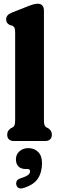

<svg xmlns="http://www.w3.org/2000/svg" viewBox="-20 -769 310 1047"><path d="M219.6 -711.8V-116.8Q219.6 -94.9 222.9 -86.6Q226.2 -78.3 233.6 -74.2L242.9 -69.8Q252.7 -62.8 257.8 -54.7Q262.9 -46.7 262.9 -34.2Q262.9 -18.1 253.2 -9Q243.6 0 226.9 0H55.3Q38.6 0 28.9 -9Q19.3 -18.1 19.3 -34.2Q19.3 -46.7 24.4 -54.7Q29.5 -62.8 39.3 -69.8L48.6 -74.2Q56 -78.3 59.3 -86.6Q62.6 -94.9 62.6 -116.8V-592.6Q62.6 -610.5 58.8 -617.9Q54.9 -625.2 46 -629.6L33.9 -632Q22.7 -638.4 18.1 -645.4Q13.4 -652.4 13.4 -663.2Q13.4 -675.6 20.8 -684.6Q28.2 -693.6 47 -701.2L128.1 -733.2Q150.6 -742.2 163.2 -745.4Q175.9 -748.6 186.7 -748.6Q203 -748.6 211.3 -738.4Q219.6 -728.3 219.6 -711.8ZM120.8 152.7Q93.9 152.7 80.3 138.4Q66.8 124.2 66.8 100Q66.8 72.7 86.4 55.7Q106 38.7 134.2 38.7Q166.8 38.7 187.9 59.5Q209.1 80.2 209.1 121.1Q209.1 171 186.1 205.5Q163.1 240 105.6 257Q90.2 261.3 80.7 255.5Q71.3 249.8 68.8 237.9Q66.6 226.8 71.7 217.3Q76.9 207.9 91.5 203.7Q113.4 196.4 124.7 190.3Q136.1 184.2 140 177.9Q144 171.7 144 165Q144 152.7 129.4 152.7Z"/></svg>

Font: Fraunces 144pt S100 Black
Style: Regular
Weight: 900
Version: Version 1.000